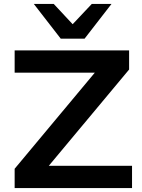

<svg xmlns="http://www.w3.org/2000/svg" viewBox="-20 -963 726 983"><path d="M55 0V-99L503 -636L508 -591H55V-705H641V-607L193 -70L188 -114H656V0ZM291 -765 153 -943H255L352 -839L450 -943H551L413 -765Z"/></svg>

Font: Nunito Sans 10pt SemiExpanded
Style: Bold
Weight: 700
Width: 6
Designer: Vernon Adams
Foundry: Vernon Adams
Version: Version 3.101;gftools[0.9.27]